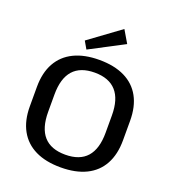

<svg xmlns="http://www.w3.org/2000/svg" viewBox="-166 -1071 1086 1206"><g transform="rotate(20 377.0 -468.0)"><path d="M377 9Q277 9 207.5 -25Q138 -59 101.5 -125Q65 -191 65 -285V-415Q65 -510 101.5 -575.5Q138 -641 207.5 -675Q277 -709 377 -709Q477 -709 546.5 -675Q616 -641 652 -575.5Q688 -510 688 -415V-285Q688 -191 652 -125Q616 -59 546.5 -25Q477 9 377 9ZM377 -76Q473 -76 521 -130Q569 -184 569 -292V-408Q569 -516 520.5 -570Q472 -624 377 -624Q281 -624 233 -570Q185 -516 185 -408V-292Q185 -184 233 -130Q281 -76 377 -76ZM506 -862 277 -742 248 -792 457 -945Z"/></g></svg>

Font: Pathway Extreme 72pt SemiBold
Style: Regular
Weight: 600
Designer: Eduardo Rodriguez Tunni
Foundry: Eduardo Rodriguez Tunni
Version: Version 1.001;gftools[0.9.26]